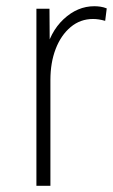

<svg xmlns="http://www.w3.org/2000/svg" viewBox="-20 -597 363 617"><path d="M97 0V-569H139L140 -423H125Q140 -494 184.5 -535.5Q229 -577 283 -577Q293 -577 303 -575.5Q313 -574 323 -570L318 -530Q297 -536 279 -536Q238 -536 207 -510Q176 -484 159 -440Q142 -396 142 -340V0Z"/></svg>

Font: Yaldevi ExtraLight ExtraLight
Style: Regular
Weight: 250
Version: Version 1.100